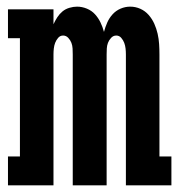

<svg xmlns="http://www.w3.org/2000/svg" viewBox="-20 -558 540 578"><path d="M4 0V-87H40V-443H4V-530H141V-485Q146 -496 152.5 -506Q159 -516 168 -523.5Q177 -531 189 -534.5Q201 -538 212 -538Q227 -538 241.5 -532Q256 -526 266 -515Q276 -504 282.5 -490.5Q289 -477 293 -462Q297 -477 303 -490.5Q309 -504 319 -515Q329 -526 343 -532Q357 -538 372 -538Q388 -538 402.5 -531.5Q417 -525 427.5 -513Q438 -501 444.5 -486.5Q451 -472 454.5 -456.5Q458 -441 459 -425.5Q460 -410 460 -394V-87H496V0H359V-394Q359 -403 358 -412Q357 -421 354 -429Q351 -437 345 -444Q339 -451 330 -451Q321 -451 314.5 -444Q308 -437 305 -429Q302 -421 301.5 -412Q301 -403 301 -394V0H199V-394Q199 -403 198.5 -412Q198 -421 195 -429Q192 -437 185.5 -444Q179 -451 170 -451Q161 -451 155 -444Q149 -437 146 -429Q143 -421 142 -412Q141 -403 141 -394V0Z"/></svg>

Font: Iosevka Slab
Style: Bold
Weight: 700
Monospace: yes
Designer: Belleve Invis
Foundry: Belleve Invis
Version: Version 11.1.1; ttfautohint (v1.8.3)